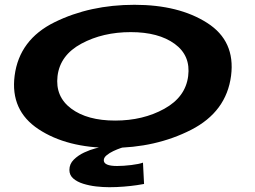

<svg xmlns="http://www.w3.org/2000/svg" viewBox="-20 -612 1062 801"><path d="M444 5Q259 5 140.8 -73Q22.5 -151 41 -296Q60.5 -447 208 -519.5Q355.5 -592 541 -592Q726 -592 844.2 -516.5Q962.5 -441 944 -296Q924.5 -145.5 777 -70.2Q629.5 5 444 5ZM460.5 -109Q576.5 -109 665.2 -158Q754 -207 765 -294.5Q776 -380 708.8 -429Q641.5 -478 525.5 -478Q409 -478 319.8 -430Q230.5 -382 220 -294.5Q210 -209 277 -159Q344 -109 460.5 -109ZM436 169Q410 169 381.2 165.8Q352.5 162.5 327 154.5Q301.5 146.5 285.5 132.5Q269.5 118.5 269.5 97Q269.5 72 287.8 54Q306 36 331.2 24.2Q356.5 12.5 378.8 6.8Q401 1 409 0H502Q497.5 1 483.5 5.8Q469.5 10.5 453 18.2Q436.5 26 424.8 35.8Q413 45.5 413 56.5Q413 80.5 468.5 80.5Q495 80.5 527.8 76.5Q560.5 72.5 576.5 66.5L581 155.5Q574 157 550.8 160.5Q527.5 164 496.8 166.5Q466 169 436 169Z"/></svg>

Font: Anybody UltraExpanded SemiBold
Style: Italic
Weight: 600
Width: 9
Italic angle: -10°
Designer: Tyler Finck
Foundry: Etcetera Type Company
Version: Version 1.010; ttfautohint (v1.8.3) -l 8 -r 50 -G 200 -x 14 